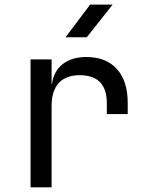

<svg xmlns="http://www.w3.org/2000/svg" viewBox="-20 -805 639 825"><path d="M261.7 -645 367.2 -785.2H463.9L353 -645ZM111.3 0V-549.8H201.7V-444.8H203.6Q210.4 -498 248.5 -528.8Q286.6 -559.6 350.1 -560.1Q436 -560.1 482.4 -508.3Q528.8 -457 528.8 -361.8V-314.9H439V-361.8Q439 -481.9 322.3 -481.9Q263.7 -481.9 232.4 -448.2Q201.7 -414.1 201.7 -350.1V0Z"/></svg>

Font: UDEV Gothic 35
Style: Regular
Weight: 400
Version: v2.1.0; ttfautohint (v1.8.4.7-5d5b-dirty) -l 6 -r 45 -G 200 